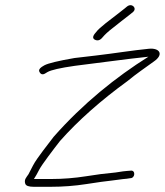

<svg xmlns="http://www.w3.org/2000/svg" viewBox="-20 -724 634 738"><path d="M348.1 -599C335.8 -585.5 334.8 -576.2 345 -571.2C355.3 -566.2 364.9 -569.1 373.9 -580.1C382.9 -591 395.4 -602.5 411.2 -614.7C436.2 -633.9 460 -654 481.7 -670L491.4 -678C508.1 -692.4 487 -713.9 468.3 -699L458.6 -691C451.4 -685.7 441.8 -678.2 429.9 -668.5C410.6 -652.9 361.7 -618.7 348.1 -599ZM140.7 -467C131.8 -460.7 128.5 -454.7 130.9 -449.2C135.7 -438.5 142.9 -435.7 152.6 -441L162.5 -447C176.4 -454.9 210.7 -462.9 267.8 -471C394.4 -486.7 458.5 -496.2 550.5 -506C426.4 -428.2 298.2 -325.5 186.1 -198C168.7 -174.4 121.4 -116.3 107 -88.1C98.9 -72 93 -60.7 89.3 -54C81.1 -41.6 71.7 -33.8 77.2 -17.5C79.9 -9.8 90.7 -6 109.7 -6H174.7C221.6 -6 267.7 -9.5 312.1 -16.5C356.5 -23.5 388.2 -27.8 405.5 -29.5C433.5 -32.4 443.2 -35.2 467.2 -37L480.5 -39C500.5 -39 501.5 -71.2 482.1 -68L468.9 -67C443.9 -65.2 434.9 -61.4 405.7 -59C387.1 -57.7 355.1 -53.5 310.6 -46.5C266 -39.5 222 -36 179.4 -36H110.4C116.4 -45 123.2 -57 130.8 -71.9C140.7 -91.3 186.7 -151.4 210.6 -182C281.2 -261.7 368.5 -338.6 470.2 -412.5C502.4 -439.3 539.4 -464.4 570.5 -487C612 -515.1 592.9 -540.6 552.4 -536.6C492.3 -530.8 416.6 -518.5 347.9 -510.5L266.5 -501C203.3 -490.1 165.1 -480.7 150.6 -473Z"/></svg>

Font: MewTooHand
Style: WideIta
Weight: 400
Designer: Mew Too, Robert Jablonski
Version: Version 0.77